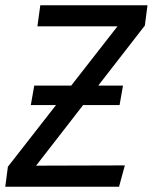

<svg xmlns="http://www.w3.org/2000/svg" viewBox="-28 -709 580 729"><path d="M424 0H-8L2 -76L418 -609H114L125 -689H532L522 -612L109 -80L446 -81ZM426 -310H89L102 -384H439Z"/></svg>

Font: Fira Sans Variable
Style: Italic
Weight: 397
Italic angle: -8°
Designer: Carrois Corporate & Edenspiekermann AG
Foundry: Carrois Corporate GbR & Edenspiekermann AG
Version: Version 4.202